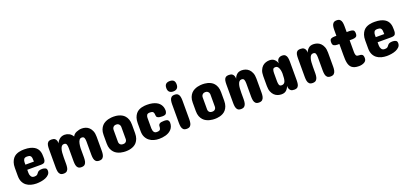

<svg xmlns="http://www.w3.org/2000/svg" viewBox="23 -1633 5474 2586"><g transform="rotate(-20 2760.0 -340.0)"><path d="M457 -308.6V-278.3Q457 -254.4 445.1 -235.6Q433.1 -216.8 387.7 -216.8H193.4V-169.9Q193.4 -143.1 207.3 -120.4Q221.2 -97.7 253.9 -97.7Q279.8 -97.7 291.5 -106.2Q303.2 -114.7 311.5 -128.4Q316.9 -136.7 324.7 -143.1Q333 -149.9 347.2 -154.5Q361.3 -159.2 386.7 -159.2Q413.1 -159.2 431.6 -149.2Q450.2 -139.2 450.2 -110.4Q450.2 -78.6 430.2 -57.4Q410.2 -36.1 379.9 -23.4Q349.6 -10.7 314.2 -5.4Q278.8 0 248 0Q207.5 -0.5 170.9 -10.3Q134.3 -20 106.4 -41.5Q78.1 -63 61.5 -97.7Q44.9 -132.3 44.9 -182.6V-296.9Q44.9 -342.8 56.2 -375.5Q67.4 -407.7 84.7 -429.2Q102.1 -450.7 124 -462.9Q146 -474.6 168.5 -480.5Q190.9 -486.3 211.2 -487.8Q231.4 -489.3 246.1 -489.3Q295.4 -489.3 330.6 -480.5Q365.2 -471.7 388.7 -457.5Q412.1 -443.4 425.8 -424.8Q439.9 -406.7 446.3 -386.7Q453.1 -367.2 455.1 -346.7Q457 -326.2 457 -308.6ZM193.4 -324.2V-290H315.4Q315.4 -321.8 312.3 -343Q309.1 -364.3 295.7 -375Q282.2 -385.7 251 -385.7Q215.3 -385.7 204.3 -366.5Q193.4 -347.2 193.4 -324.2Z M892.6 0Q860.8 0 844.7 -15.1Q828.6 -30.3 823.5 -55.4Q818.4 -80.6 818.4 -110.4V-303.7Q818.4 -331.5 811 -352.8Q803.7 -374 775.4 -374Q755.9 -374 743.7 -361.1Q731.4 -348.1 724.6 -325.2Q717.3 -302.7 714.6 -271.7Q711.9 -240.7 711.9 -205.1V-110.4Q711.9 -80.6 706.8 -55.4Q701.7 -30.3 685.8 -15.1Q669.9 0 637.7 0Q605.5 0 589.6 -15.1Q573.7 -30.3 568.6 -55.4Q563.5 -80.6 563.5 -110.4V-377.9Q563.5 -408.7 568.1 -433.6Q572.8 -458.5 588.6 -473.4Q604.5 -488.3 637.7 -488.3Q669.9 -488.3 685.8 -475.8Q701.7 -463.4 706.8 -444.6Q711.9 -425.8 711.9 -406.2Q721.7 -438 752 -463.1Q782.2 -488.3 826.2 -488.3Q858.4 -488.3 888.7 -472.7Q918.9 -457 940.4 -421.9Q955.1 -455.1 994.4 -471.7Q1033.7 -488.3 1073.2 -488.3Q1100.1 -488.3 1127 -479.5Q1153.8 -470.7 1175.3 -450.2Q1196.8 -429.7 1210.2 -396.7Q1223.6 -363.8 1223.6 -315.4V-110.4Q1223.6 -80.6 1218 -55.4Q1212.4 -30.3 1196.3 -15.1Q1180.2 0 1148.4 0Q1116.2 0 1100.1 -15.1Q1084 -30.3 1078.6 -55.4Q1073.2 -80.6 1073.2 -110.4V-303.7Q1073.2 -332 1065.4 -353Q1057.6 -374 1029.3 -374Q1007.3 -374 994.4 -355.7Q981.4 -337.4 975.6 -308.1Q969.7 -278.8 967.8 -245.1V-110.4Q967.8 -80.6 962.4 -55.4Q957 -30.3 941.2 -15.1Q925.3 0 892.6 0Z M1319.3 -183.6V-304.7Q1319.3 -350.1 1331.5 -380.9Q1343.8 -412.1 1363 -433.1Q1382.3 -454.1 1406.2 -465.8Q1429.2 -477.5 1452.6 -483.4Q1475.6 -489.3 1495.4 -490.7Q1515.1 -492.2 1526.4 -492.2Q1537.6 -492.2 1557.1 -490.7Q1576.7 -489.3 1599.1 -483.4Q1621.6 -477.5 1644 -465.8Q1667 -454.1 1685.1 -433.1Q1703.6 -412.1 1715.1 -380.9Q1726.6 -349.6 1726.6 -304.7V-183.6Q1726.6 -139.2 1714.8 -107.4Q1703.1 -76.2 1685.1 -55.2Q1667 -34.2 1644 -22.5Q1621.6 -10.7 1599.1 -4.9Q1576.7 1 1557.1 2.4Q1537.6 3.9 1526.4 3.9Q1515.6 3.9 1495.6 2.4Q1476.1 1 1452.9 -4.9Q1429.7 -10.7 1406.2 -22.5Q1382.3 -34.2 1363.3 -55.2Q1343.8 -76.2 1331.5 -107.4Q1319.3 -138.7 1319.3 -183.6ZM1469.7 -326.2V-149.4Q1470.7 -134.8 1476.6 -124.5Q1481.9 -114.7 1493.4 -107.2Q1504.9 -99.6 1526.4 -99.6Q1546.9 -99.6 1557.9 -107.2Q1568.8 -114.7 1574.2 -124.5Q1580.6 -136.2 1581.1 -149.4V-326.2Q1580.6 -339.8 1574.2 -353Q1568.8 -362.8 1557.9 -371.3Q1546.9 -379.9 1526.4 -379.9Q1504.9 -379.9 1493.4 -371.3Q1481.9 -362.8 1476.6 -353Q1470.7 -341.8 1469.7 -326.2Z M1954.1 -320.3V-168.9Q1954.1 -154.8 1958.3 -137.9Q1962.4 -121.1 1973.6 -109.4Q1984.9 -97.7 2006.8 -97.7Q2046.4 -97.7 2056.9 -113.8Q2067.4 -129.9 2067.4 -160.2Q2067.4 -180.7 2085 -193.4Q2102.5 -206.1 2149.4 -206.1Q2193.4 -206.1 2206.1 -190.9Q2218.8 -175.8 2218.8 -156.2Q2218.8 -124.5 2209.5 -101.6Q2200.2 -77.6 2183.8 -60.3Q2167.5 -43 2146.5 -31.2Q2124 -19 2102.1 -12.7Q2078.1 -5.9 2053.7 -2.9Q2029.3 0 2006.8 0Q1968.3 0 1932.1 -10.3Q1896 -20.5 1868.2 -42.5Q1839.8 -64.5 1822.8 -98.9Q1805.7 -133.3 1805.7 -181.6V-295.9Q1805.7 -341.8 1816.9 -374.5Q1828.1 -406.7 1845.5 -428.2Q1862.8 -449.7 1884.8 -461.9Q1906.7 -473.6 1929.2 -479.5Q1951.7 -485.4 1971.9 -486.8Q1992.2 -488.3 2006.8 -488.3Q2050.3 -488.3 2083 -481Q2115.2 -473.6 2138.9 -461.4Q2162.6 -449.2 2177.7 -433.6Q2192.4 -418 2201.7 -399.9Q2210.4 -382.3 2214.1 -364.7Q2217.8 -347.2 2217.8 -332Q2217.8 -308.1 2205.8 -289.3Q2193.8 -270.5 2148.4 -270.5Q2132.3 -270.5 2113 -273.2Q2093.8 -275.9 2080.1 -285.6Q2066.4 -295.4 2066.4 -316.4Q2066.4 -344.2 2056.4 -360.6Q2046.4 -377 2006.8 -377Q1974.1 -377 1964.1 -359.4Q1954.1 -341.8 1954.1 -320.3Z M2477.5 -609.4Q2477.5 -571.8 2458 -553.5Q2438.5 -535.2 2403.3 -535.2Q2368.2 -535.2 2348.6 -553.5Q2329.1 -571.8 2329.1 -609.4Q2329.1 -648.4 2348.6 -666Q2368.2 -683.6 2403.3 -683.6Q2440.9 -683.6 2459.2 -666Q2477.5 -648.4 2477.5 -609.4ZM2328.1 -109.4V-378.9Q2328.1 -408.2 2333.3 -433.1Q2338.4 -458 2354.2 -473.1Q2370.1 -488.3 2402.3 -488.3Q2434.6 -488.3 2450.4 -473.1Q2466.3 -458 2471.4 -433.1Q2476.6 -408.2 2476.6 -378.9V-109.4Q2476.6 -79.6 2471.4 -54.7Q2466.3 -29.8 2450.4 -14.9Q2434.6 0 2402.3 0Q2370.1 0 2354.2 -14.9Q2338.4 -29.8 2333.3 -54.7Q2328.1 -79.6 2328.1 -109.4Z M2596.7 -183.6V-304.7Q2596.7 -350.1 2608.9 -380.9Q2621.1 -412.1 2640.4 -433.1Q2659.7 -454.1 2683.6 -465.8Q2706.5 -477.5 2730 -483.4Q2752.9 -489.3 2772.7 -490.7Q2792.5 -492.2 2803.7 -492.2Q2814.9 -492.2 2834.5 -490.7Q2854 -489.3 2876.5 -483.4Q2898.9 -477.5 2921.4 -465.8Q2944.3 -454.1 2962.4 -433.1Q2981 -412.1 2992.4 -380.9Q3003.9 -349.6 3003.9 -304.7V-183.6Q3003.9 -139.2 2992.2 -107.4Q2980.5 -76.2 2962.4 -55.2Q2944.3 -34.2 2921.4 -22.5Q2898.9 -10.7 2876.5 -4.9Q2854 1 2834.5 2.4Q2814.9 3.9 2803.7 3.9Q2793 3.9 2772.9 2.4Q2753.4 1 2730.2 -4.9Q2707 -10.7 2683.6 -22.5Q2659.7 -34.2 2640.6 -55.2Q2621.1 -76.2 2608.9 -107.4Q2596.7 -138.7 2596.7 -183.6ZM2747.1 -326.2V-149.4Q2748 -134.8 2753.9 -124.5Q2759.3 -114.7 2770.8 -107.2Q2782.2 -99.6 2803.7 -99.6Q2824.2 -99.6 2835.2 -107.2Q2846.2 -114.7 2851.6 -124.5Q2857.9 -136.2 2858.4 -149.4V-326.2Q2857.9 -339.8 2851.6 -353Q2846.2 -362.8 2835.2 -371.3Q2824.2 -379.9 2803.7 -379.9Q2782.2 -379.9 2770.8 -371.3Q2759.3 -362.8 2753.9 -353Q2748 -341.8 2747.1 -326.2Z M3513.7 -314.5V-111.3Q3513.7 -81.5 3508.1 -56.2Q3502.4 -30.8 3486.1 -15.4Q3469.7 0 3437.5 0Q3405.8 0 3389.6 -15.1Q3373.5 -30.3 3368.4 -55.7Q3363.3 -81.1 3363.3 -111.3V-301.8Q3363.3 -331.1 3356.2 -352.5Q3349.1 -374 3320.3 -374Q3300.3 -374 3288.1 -360.8Q3275.9 -347.7 3269 -324.7Q3261.7 -301.8 3259.3 -270.8Q3256.8 -239.7 3256.8 -204.1V-111.3Q3256.8 -81.5 3251.2 -56.2Q3245.6 -30.8 3229.2 -15.4Q3212.9 0 3180.7 0Q3148.9 0 3132.8 -15.1Q3116.7 -30.3 3111.6 -55.7Q3106.4 -81.1 3106.4 -111.3V-377.9Q3106.4 -408.7 3110.6 -433.6Q3114.7 -458.5 3130.6 -473.4Q3146.5 -488.3 3180.7 -488.3Q3212.4 -488.3 3228.8 -475.8Q3245.1 -463.4 3251 -444.6Q3256.8 -425.8 3256.8 -406.2Q3265.6 -438.5 3292.5 -463.4Q3319.3 -488.3 3363.3 -488.3Q3390.1 -488.3 3417 -479.5Q3443.8 -470.7 3465.3 -450.2Q3486.8 -429.7 3500.2 -396.5Q3513.7 -363.3 3513.7 -314.5Z M4015.6 -377V-110.4Q4015.6 -80.1 4011.2 -54.9Q4006.8 -29.8 3991.5 -14.9Q3976.1 0 3942.4 0Q3910.6 0 3894.5 -12.5Q3878.4 -24.9 3872.8 -43.7Q3867.2 -62.5 3867.2 -82Q3857.4 -49.8 3832 -24.9Q3806.6 0 3761.7 0Q3734.9 0 3708 -8.8Q3681.2 -17.6 3659.7 -38.1Q3638.2 -58.6 3624.8 -91.6Q3611.3 -124.5 3611.3 -172.9V-314.5Q3611.3 -363.3 3624.8 -396.2Q3638.2 -429.2 3659.7 -449.7Q3681.2 -469.7 3708 -478.5Q3734.9 -487.3 3761.7 -487.3Q3806.6 -487.3 3832 -462.9Q3857.4 -438.5 3867.2 -405.3Q3867.2 -450.2 3889.2 -469.2Q3911.1 -488.3 3942.4 -488.3Q3974.1 -488.3 3989.7 -473.1Q4005.4 -458 4010.5 -432.6Q4015.6 -407.2 4015.6 -377ZM3761.7 -303.7V-185.5Q3761.7 -157.2 3768.6 -135.7Q3775.4 -114.3 3804.7 -114.3Q3840.8 -114.3 3854.5 -149.4Q3861.3 -167 3864 -194.1Q3866.7 -221.2 3867.2 -258.8Q3867.2 -281.7 3861.8 -308.3Q3856.4 -335 3842.8 -354Q3829.1 -373 3804.7 -373Q3775.4 -373 3768.6 -352.1Q3761.7 -331.1 3761.7 -303.7Z M4540 -314.5V-111.3Q4540 -81.5 4534.4 -56.2Q4528.8 -30.8 4512.5 -15.4Q4496.1 0 4463.9 0Q4432.1 0 4416 -15.1Q4399.9 -30.3 4394.8 -55.7Q4389.6 -81.1 4389.6 -111.3V-301.8Q4389.6 -331.1 4382.6 -352.5Q4375.5 -374 4346.7 -374Q4326.7 -374 4314.5 -360.8Q4302.2 -347.7 4295.4 -324.7Q4288.1 -301.8 4285.6 -270.8Q4283.2 -239.7 4283.2 -204.1V-111.3Q4283.2 -81.5 4277.6 -56.2Q4272 -30.8 4255.6 -15.4Q4239.3 0 4207 0Q4175.3 0 4159.2 -15.1Q4143.1 -30.3 4137.9 -55.7Q4132.8 -81.1 4132.8 -111.3V-377.9Q4132.8 -408.7 4137 -433.6Q4141.1 -458.5 4157 -473.4Q4172.9 -488.3 4207 -488.3Q4238.8 -488.3 4255.1 -475.8Q4271.5 -463.4 4277.3 -444.6Q4283.2 -425.8 4283.2 -406.2Q4292 -438.5 4318.8 -463.4Q4345.7 -488.3 4389.6 -488.3Q4416.5 -488.3 4443.4 -479.5Q4470.2 -470.7 4491.7 -450.2Q4513.2 -429.7 4526.6 -396.5Q4540 -363.3 4540 -314.5Z M4695.3 -488.3H4722.7V-574.2Q4722.7 -603.5 4727.8 -628.4Q4732.9 -653.3 4749 -668.5Q4765.1 -683.6 4796.9 -683.6Q4828.6 -683.6 4844.2 -668.5Q4859.9 -653.3 4865 -628.7Q4870.1 -604 4870.1 -574.2V-488.3H4910.2Q4940.4 -488.3 4960.4 -478.5Q4980.5 -468.8 4980.5 -429.7Q4980.5 -392.6 4960.4 -381.8Q4940.4 -371.1 4910.2 -371.1H4870.1V-200.2Q4870.1 -176.8 4877.2 -157.2Q4884.3 -137.7 4914.1 -137.7Q4949.7 -137.7 4965.1 -125Q4980.5 -112.3 4980.5 -75.2Q4980.5 -36.1 4947 -18.1Q4913.6 0 4870.1 0Q4835.4 0 4811 -7.3Q4763.7 -21 4744.1 -60.5Q4734.4 -79.6 4730 -102.5Q4725.1 -126 4723.9 -153.1Q4722.7 -180.2 4722.7 -210V-371.1H4695.3Q4665.5 -371.1 4645.8 -381.8Q4626 -392.6 4626 -429.7Q4626 -468.8 4645.8 -478.5Q4665.5 -488.3 4695.3 -488.3Z M5478.5 -308.6V-278.3Q5478.5 -254.4 5466.6 -235.6Q5454.6 -216.8 5409.2 -216.8H5214.8V-169.9Q5214.8 -143.1 5228.8 -120.4Q5242.7 -97.7 5275.4 -97.7Q5301.3 -97.7 5313 -106.2Q5324.7 -114.7 5333 -128.4Q5338.4 -136.7 5346.2 -143.1Q5354.5 -149.9 5368.7 -154.5Q5382.8 -159.2 5408.2 -159.2Q5434.6 -159.2 5453.1 -149.2Q5471.7 -139.2 5471.7 -110.4Q5471.7 -78.6 5451.7 -57.4Q5431.6 -36.1 5401.4 -23.4Q5371.1 -10.7 5335.7 -5.4Q5300.3 0 5269.5 0Q5229 -0.5 5192.4 -10.3Q5155.8 -20 5127.9 -41.5Q5099.6 -63 5083 -97.7Q5066.4 -132.3 5066.4 -182.6V-296.9Q5066.4 -342.8 5077.6 -375.5Q5088.9 -407.7 5106.2 -429.2Q5123.5 -450.7 5145.5 -462.9Q5167.5 -474.6 5189.9 -480.5Q5212.4 -486.3 5232.7 -487.8Q5252.9 -489.3 5267.6 -489.3Q5316.9 -489.3 5352.1 -480.5Q5386.7 -471.7 5410.2 -457.5Q5433.6 -443.4 5447.3 -424.8Q5461.4 -406.7 5467.8 -386.7Q5474.6 -367.2 5476.6 -346.7Q5478.5 -326.2 5478.5 -308.6ZM5214.8 -324.2V-290H5336.9Q5336.9 -321.8 5333.7 -343Q5330.6 -364.3 5317.1 -375Q5303.7 -385.7 5272.5 -385.7Q5236.8 -385.7 5225.8 -366.5Q5214.8 -347.2 5214.8 -324.2Z"/></g></svg>

Font: Dangrek
Style: Regular
Weight: 400
Designer: Danh Hong
Version: Version 8.001; ttfautohint (v1.8.3)